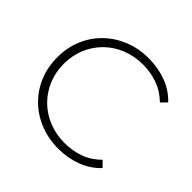

<svg xmlns="http://www.w3.org/2000/svg" viewBox="-174 -882 1065 1065"><g transform="rotate(45 358.0 -350.0)"><path d="M418 5Q340 5 273.5 -21.5Q207 -48 158 -96Q109 -144 82 -208.5Q55 -273 55 -350Q55 -427 82 -491.5Q109 -556 158.5 -604Q208 -652 274 -678.5Q340 -705 418 -705Q492 -705 556.5 -681Q621 -657 667 -608L635 -575Q590 -619 535.5 -638.5Q481 -658 420 -658Q353 -658 295.5 -635Q238 -612 195.5 -570Q153 -528 129.5 -472Q106 -416 106 -350Q106 -284 129.5 -228Q153 -172 195.5 -130Q238 -88 295.5 -65Q353 -42 420 -42Q481 -42 535.5 -61.5Q590 -81 635 -126L667 -93Q621 -44 556.5 -19.5Q492 5 418 5Z"/></g></svg>

Font: Modern
Style: Regular
Weight: 300
Designer: Julieta Ulanovsky
Foundry: Julieta Ulanovsky
Version: Version 8.000